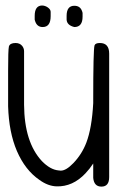

<svg xmlns="http://www.w3.org/2000/svg" viewBox="-20 -695 449 705"><path d="M380.9 -44.9Q380.9 -9.8 352.5 -9.8Q325.2 -9.8 322.3 -42V-94.7Q309.6 -75.2 293.9 -58.6Q247.1 -8.8 187.5 -10.7Q156.2 -11.7 125 -34.2Q72.3 -70.3 42 -140.6Q12.7 -209 9.8 -304.7Q9.8 -320.3 9.8 -359.4V-435.5Q9.8 -511.7 12.7 -524.4Q16.6 -537.1 37.1 -537.1Q52.7 -537.1 61.5 -526.4Q68.4 -517.6 68.4 -506.8V-310.5Q69.3 -172.9 133.8 -103.5Q164.1 -72.3 194.3 -69.3L203.1 -68.4Q222.7 -68.4 249 -95.7Q280.3 -127.9 296.9 -170.9Q317.4 -224.6 322.3 -316.4V-328.1Q322.3 -512.7 327.1 -528.3Q330.1 -537.1 346.7 -537.1Q380.9 -537.1 380.9 -498V-339.8V-315.4ZM107.4 -636.7Q107.4 -673.8 133.8 -674.8Q145.5 -674.8 155.8 -667.5Q166 -660.2 166 -651.4V-635.7Q166 -595.7 136.7 -595.7Q115.2 -595.7 108.4 -619.1Q107.4 -621.1 107.4 -623ZM252.9 -595.7Q225.6 -602.5 224.6 -623V-636.7Q224.6 -673.8 252.9 -673.8Q274.4 -673.8 281.2 -654.3Q283.2 -649.4 283.2 -646.5V-633.8Q283.2 -595.7 252.9 -595.7Z"/></svg>

Font: otype
Style: Regular
Weight: 400
Designer: ironsmith
Version: 4